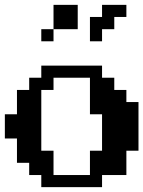

<svg xmlns="http://www.w3.org/2000/svg" viewBox="-20 -770 590 790"><path d="M399.9 -49.8V0H149.9V-49.8H100.1V-100.1H49.8V-200.2H0V-299.8H49.8V-399.9H100.1V-450.2H149.9V-500H399.9V-450.2H450.2V-399.9H500V-350.1H549.8V-149.9H500V-49.8ZM200.2 -49.8H350.1V-149.9H399.9V-299.8H350.1V-450.2H200.2V-399.9H149.9V-149.9H200.2ZM200.2 -649.9V-600.1H149.9V-649.9H200.2V-750H299.8V-649.9ZM450.2 -649.9H399.9V-600.1H350.1V-700.2H399.9V-750H500V-700.2H450.2Z"/></svg>

Font: Redaction 50
Style: Bold
Weight: 700
Designer: Jeremy Mickel / Forest Young
Foundry: MCKL
Version: Version 2.001;hotconv 1.0.113;makeotfexe 2.5.65598 DEVELOPME